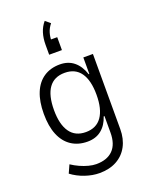

<svg xmlns="http://www.w3.org/2000/svg" viewBox="-174 -868 895 1146"><g transform="rotate(-20 273.0 -295.0)"><path d="M255 188Q211 188 164 172Q117 156 80 128L103 77Q127 93 153.5 105Q180 117 206.5 124Q233 131 255 131Q324 131 361 93.5Q398 56 398 -17V-122H393Q376 -70 340.5 -41.5Q305 -13 252 -13Q193 -13 150 -41.5Q107 -70 84.5 -124.5Q62 -179 62 -258Q62 -336 84.5 -391Q107 -446 150 -474.5Q193 -503 252 -503Q305 -503 341 -473.5Q377 -444 395 -389H399V-494H460V-17Q460 45 435 91.5Q410 138 364 163Q318 188 255 188ZM262 -70Q329 -70 363 -118.5Q397 -167 397 -258Q397 -350 363 -398Q329 -446 262 -446Q195 -446 161 -398.5Q127 -351 127 -258Q127 -167 161 -118.5Q195 -70 262 -70ZM213 -579V-643Q213 -683 223.5 -717Q234 -751 257 -778L288 -752Q269 -728 261.5 -703Q254 -678 254 -651L244 -661H294V-579Z"/></g></svg>

Font: Nunito Sans 7pt Condensed Light
Style: Regular
Weight: 300
Width: 3
Designer: Vernon Adams
Foundry: Vernon Adams
Version: Version 3.101;gftools[0.9.27]